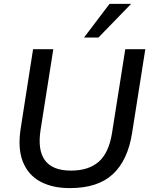

<svg xmlns="http://www.w3.org/2000/svg" viewBox="-20 -958 772 987"><path d="M339 9Q249 9 186.5 -25Q124 -59 97 -128Q70 -197 87 -302L150 -705H254L189 -293Q155 -81 345 -81Q436 -81 488 -127Q540 -173 556 -275L624 -705H727L659 -274Q637 -134 560 -62.5Q483 9 339 9ZM412 -765 543 -938H654L486 -765Z"/></svg>

Font: Nunito Sans SemiBold
Style: Italic
Weight: 600
Italic angle: -9°
Designer: Vernon Adams
Foundry: Vernon Adams
Version: Version 3.006; ttfautohint (v1.8.3)